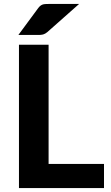

<svg xmlns="http://www.w3.org/2000/svg" viewBox="-20 -952 562 972"><path d="M73 0ZM226 -122H506.5V0H76V-725.5H226ZM380.5 -932 219 -789Q213.5 -784.5 208.5 -781.8Q203.5 -779 198.2 -777.5Q193 -776 186.8 -775.5Q180.5 -775 173 -775H73L173 -910.5Q178.5 -918 183.8 -922.2Q189 -926.5 195.2 -928.8Q201.5 -931 209.5 -931.5Q217.5 -932 228 -932Z"/></svg>

Font: Lato Heavy
Style: Regular
Weight: 800
Designer: Lukasz Dziedzic
Foundry: tyPoland Lukasz Dziedzic
Version: Version 2.007; 2014-02-27